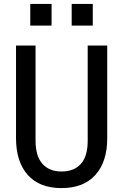

<svg xmlns="http://www.w3.org/2000/svg" viewBox="-20 -953 631 983"><path d="M295 10Q182 10 122 -57.5Q62 -125 62 -246V-720H162V-233Q162 -154 197 -114.5Q232 -75 295 -75Q359 -75 394 -114Q429 -153 429 -232V-720H529V-245Q529 -125 468.5 -57.5Q408 10 295 10ZM347 -822V-933H455V-822ZM135 -822V-933H244V-822Z"/></svg>

Font: Instrument Sans SemiCondensed Medium
Style: Regular
Weight: 500
Width: 4
Designer: Rodrigo Fuenzalida
Foundry: fragTYPE
Version: Version 1.000;gftools[0.9.28]